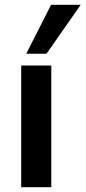

<svg xmlns="http://www.w3.org/2000/svg" viewBox="-20 -777 355 797"><path d="M68 0V-505H193V0ZM89 -554 192 -757H315L173 -554Z"/></svg>

Font: Mulish ExtraLight
Style: Bold
Weight: 700
Version: Version 3.603